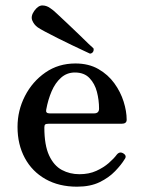

<svg xmlns="http://www.w3.org/2000/svg" viewBox="-20 -691 534 723"><path d="M270 12Q202 12 151.5 -16.5Q101 -45 73.5 -96Q46 -147 46 -213Q46 -275 74 -329.5Q102 -384 151 -418Q200 -452 264 -452Q314 -452 350.5 -431Q387 -410 410.5 -377.5Q434 -345 445.5 -308.5Q457 -272 457 -240Q457 -225 438 -225H163Q153 -225 150 -222Q147 -219 147 -211Q147 -144 165 -105.5Q183 -67 213 -51Q243 -35 279 -35Q315 -35 342.5 -47.5Q370 -60 389.5 -77Q409 -94 420 -109Q431 -122 445 -113Q459 -104 449 -91Q437 -71 413.5 -46.5Q390 -22 355 -5Q320 12 270 12ZM167 -264H334Q353 -264 353 -282Q353 -314 345 -345Q337 -376 317 -397Q297 -418 262 -418Q232 -418 210 -398.5Q188 -379 174.5 -347.5Q161 -316 154 -278Q151 -264 167 -264ZM319 -489Q315 -491 296.5 -499.5Q278 -508 251 -521Q224 -534 197 -547.5Q170 -561 149.5 -572Q129 -583 122 -588Q108 -598 101.5 -614Q95 -630 109 -650Q124 -671 140.5 -670.5Q157 -670 171 -659Q178 -655 195 -639Q212 -623 234.5 -602Q257 -581 278 -560.5Q299 -540 314 -525.5Q329 -511 332 -509Q334 -502 330.5 -496Q327 -490 319 -489Z"/></svg>

Font: Zen Old Mincho Medium
Style: Regular
Weight: 500
Designer: Yoshimichi Ohira
Foundry: Positype
Version: Version 1.500